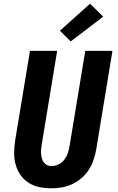

<svg xmlns="http://www.w3.org/2000/svg" viewBox="-20 -1010 640 1038"><path d="M258 8Q224 8 192.5 1.5Q161 -5 134.5 -22Q108 -39 90.5 -64.5Q73 -90 64.5 -120.5Q56 -151 56.5 -184.5Q57 -218 62 -251L142 -735H289L206 -231Q204 -218 202.5 -205Q201 -192 202 -179.5Q203 -167 206 -155Q209 -143 216 -133Q223 -123 234 -117.5Q245 -112 258 -112Q277 -112 296 -121Q315 -130 327.5 -146.5Q340 -163 346.5 -182Q353 -201 356 -220L441 -735H588L500 -201Q495 -173 485.5 -145Q476 -117 460 -92Q444 -67 420.5 -47Q397 -27 370 -14.5Q343 -2 314.5 3Q286 8 258 8ZM362 -786 304 -844 467 -990 538 -920Z"/></svg>

Font: Iosevka Aile Heavy
Style: Italic
Weight: 900
Italic angle: -9°
Designer: Belleve Invis
Foundry: Belleve Invis
Version: Version 31.1.0; ttfautohint (v1.8.4)